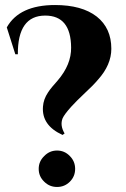

<svg xmlns="http://www.w3.org/2000/svg" viewBox="-20 -734 501 764"><path d="M7 -625Q57 -714 199 -714Q306 -714 365 -668Q423 -622 423 -540Q423 -476 370 -417Q360 -405 346 -391L319 -365Q283 -331 264 -310Q236 -279 229 -263Q218 -235 237 -203L229 -197Q145 -235 151 -310Q153 -339 171 -366Q178 -377 189 -390L209 -413Q264 -477 263 -545Q262 -672 160 -672Q50 -672 51 -518H41ZM156 -11Q134 -32 134 -62Q134 -92 156 -113Q177 -135 207 -135Q237 -135 258 -113Q279 -92 279 -62Q279 -32 258 -11Q237 10 207 10Q177 10 156 -11Z"/></svg>

Font: Cinzel Bold(RUS BY LYAJKA)
Style: Regular
Weight: 700
Designer: Natanael Gama
Version: Version 1.001;PS 001.001;hotconv 1.0.56;makeotf.lib2.0.21325